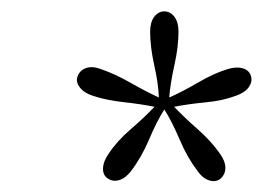

<svg xmlns="http://www.w3.org/2000/svg" viewBox="-20 -702 471 344"><path d="M429.7 -565.4Q432.6 -555.7 425.8 -545.9Q418.9 -536.1 402.3 -530.3Q378.9 -521.5 348.1 -518.6Q317.4 -515.6 292 -510.7Q310.5 -491.2 334.5 -470.2Q358.4 -449.2 374 -426.8Q383.8 -413.1 383.8 -401.4Q383.8 -389.6 375 -381.8Q366.2 -375 354.5 -378.9Q342.8 -382.8 334 -395.5Q315.4 -419.9 301.8 -452.1Q288.1 -484.4 274.4 -505.9Q260.7 -484.4 247.1 -452.1Q233.4 -419.9 214.8 -395.5Q205.1 -382.8 193.8 -379.4Q182.6 -376 173.8 -381.8Q164.1 -387.7 164.6 -400.4Q165 -413.1 174.8 -426.8Q189.5 -449.2 213.9 -470.2Q238.3 -491.2 256.8 -510.7Q232.4 -515.6 201.2 -519Q169.9 -522.5 146.5 -530.3Q130.9 -535.2 123 -545.4Q115.2 -555.7 119.1 -565.4Q123 -576.2 134.3 -580.1Q145.5 -584 161.1 -578.1Q186.5 -569.3 213.9 -553.7Q241.2 -538.1 264.6 -527.3Q263.7 -552.7 256.3 -585.4Q249 -618.2 249 -645.5Q249 -662.1 256.3 -671.9Q263.7 -681.6 274.4 -681.6Q285.2 -681.6 292.5 -671.9Q299.8 -662.1 299.8 -645.5Q299.8 -618.2 292.5 -585.4Q285.2 -552.7 283.2 -527.3Q307.6 -538.1 335 -554.2Q362.3 -570.3 387.7 -578.1Q403.3 -583 415 -579.6Q426.8 -576.2 429.7 -565.4Z"/></svg>

Font: Crimson Pro ExtraLight
Style: Italic
Weight: 250
Italic angle: -12°
Designer: Jacques Le Bailly
Foundry: Baron von Fonthausen
Version: Version 1.003